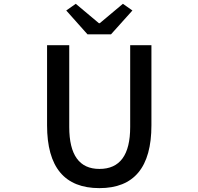

<svg xmlns="http://www.w3.org/2000/svg" viewBox="-20 -973 1040 1006"><path d="M501 12.7Q226.6 12.7 226.6 -316.4V-736.3H342.8V-307.6Q342.8 -87.9 501 -87.9Q662.1 -87.9 662.1 -307.6V-736.3H773.4V-316.4Q773.4 12.7 501 12.7ZM438.5 -793 327.1 -918 377 -953.1 498 -851.6H502.9L624 -953.1L673.8 -918L561.5 -793Z"/></svg>

Font: GenEi Gothic M SemiBold
Style: Regular
Weight: 500
Designer: o_tamon (Modified); [Source Han Sans]
Ryoko NISHIZUKA  (kana & ideographs); Paul D. Hunt (Latin, Greek & Cyrillic); Wenl
Version: Version 1.1a;Original Version 1.004